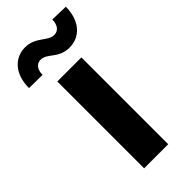

<svg xmlns="http://www.w3.org/2000/svg" viewBox="-282 -805 853 853"><g transform="rotate(-45 144.5 -378.0)"><path d="M68.9 0H220.2V-545.5H68.9ZM-40.8 -613.6 43.3 -612.6C43.3 -645.6 59.7 -666.5 84.2 -666.5C127.5 -666.5 144.5 -612.9 215.2 -613.3C279.5 -613.6 329.9 -663.7 330.6 -753.6L247.9 -756C247.5 -723.4 233 -701.3 205.6 -701C165.1 -701 140.3 -754.6 74.6 -754.3C9.9 -753.9 -40.8 -703.8 -40.8 -613.6Z"/></g></svg>

Font: Magic Ui Pro
Style: Bold
Weight: 700
Designer: Stefan Endress, Andreas Faust
Version: Version 1.000;FEAKit 1.0